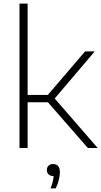

<svg xmlns="http://www.w3.org/2000/svg" viewBox="-20 -828 566 1074"><path d="M89 0V-808H134.5V-297H247.5L456 -540.5H510L286 -277L526.5 0H471.5L248 -256H134.5V0ZM262.5 226Q271 205 275 188.2Q279 171.5 280 157H278.5Q262 157 252 147.5Q242 138 242 123Q242 108 251.5 98.8Q261 89.5 276.5 89.5Q315 89.5 315 135.5Q315 154 309 178.5Q303 203 291.5 226Z"/></svg>

Font: Encode Sans SmExp XLt
Style: Regular
Weight: 200
Width: 6
Designer: Multiple Designers
Foundry: Impallari Type
Version: Version 3.002; ttfautohint (v1.8.3) -l 8 -r 50 -G 200 -x 14 